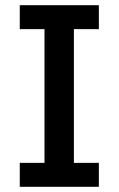

<svg xmlns="http://www.w3.org/2000/svg" viewBox="-20 -718 456 738"><path d="M56 0V-92H151V-606H56V-698H360V-606H264V-92H360V0Z"/></svg>

Font: IBM Plex Sans Hebrew Medium
Style: Regular
Weight: 500
Designer: Mike Abbink, Paul van der Laan, Pieter van Rosmalen, Yanek Iontef
Foundry: Bold Monday
Version: Version 1.2